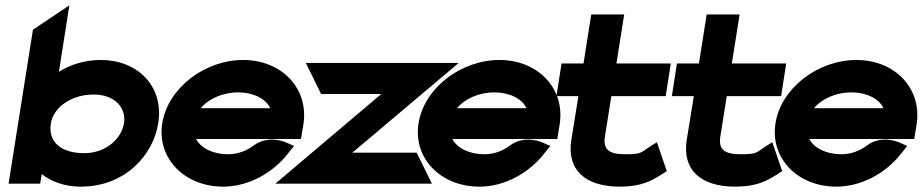

<svg xmlns="http://www.w3.org/2000/svg" viewBox="-20 -686 3446 717"><path d="M12 0H130L136 -36C170 -9 219 11 282 11C450 11 553 -110 571 -226C593 -366 492 -462 357 -462C296 -462 244 -445 200 -418L239 -666L103 -575ZM170 -226C179 -281 241 -333 330 -333C410 -333 452 -282 443 -226C433 -164 371 -114 295 -114C204 -114 159 -159 170 -226Z M586 -226C565 -95 669 11 813 11C908 11 1000 -40 1058 -116L1078 -141L1053 -152C1053 -152 986 -186 928 -143C900 -122 867 -110 832 -110C775 -110 730 -133 712 -167H1104L1113 -221C1134 -355 1033 -462 888 -462C744 -462 607 -357 586 -226ZM730 -282C757 -316 811 -341 869 -341C927 -341 973 -317 989 -282Z M1008 0H1593L1536 -116H1296L1693 -451H1122L1179 -335H1404Z M1543 -226C1522 -95 1626 11 1770 11C1865 11 1957 -40 2015 -116L2035 -141L2010 -152C2010 -152 1943 -186 1885 -143C1857 -122 1824 -110 1789 -110C1732 -110 1687 -133 1669 -167H2061L2070 -221C2091 -355 1990 -462 1845 -462C1701 -462 1564 -357 1543 -226ZM1687 -282C1714 -316 1768 -341 1826 -341C1884 -341 1930 -317 1946 -282Z M2058 -327H2140L2113 -160C2098 -54 2162 11 2295 11C2375 11 2413 -11 2450 -34L2470 -47L2433 -155L2406 -138C2371 -115 2376 -110 2314 -110C2252 -110 2232 -129 2239 -176L2263 -327H2466L2485 -449H2282L2311 -632H2188L2159 -449H2077Z M2489 -327H2571L2544 -160C2529 -54 2593 11 2726 11C2806 11 2844 -11 2881 -34L2901 -47L2864 -155L2837 -138C2802 -115 2807 -110 2745 -110C2683 -110 2663 -129 2670 -176L2694 -327H2897L2916 -449H2713L2742 -632H2619L2590 -449H2508Z M2876 -226C2855 -95 2959 11 3103 11C3198 11 3290 -40 3348 -116L3368 -141L3343 -152C3343 -152 3276 -186 3218 -143C3190 -122 3157 -110 3122 -110C3065 -110 3020 -133 3002 -167H3394L3403 -221C3424 -355 3323 -462 3178 -462C3034 -462 2897 -357 2876 -226ZM3020 -282C3047 -316 3101 -341 3159 -341C3217 -341 3263 -317 3279 -282Z"/></svg>

Font: Charger Pro
Style: UltraExtObl
Weight: 900
Designer: Jasper
Foundry: Cannot Into Space Fonts
Version: Version 1.09